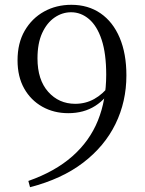

<svg xmlns="http://www.w3.org/2000/svg" viewBox="-20 -763 602 799"><path d="M105 16 98 -10Q209 -49 281 -112.5Q353 -176 387.5 -261.5Q422 -347 422 -452Q422 -540 403 -597.5Q384 -655 350.5 -683.5Q317 -712 276 -712Q239 -712 207 -690Q175 -668 155.5 -625.5Q136 -583 136 -520Q136 -431 180.5 -381Q225 -331 293 -331Q336 -331 372 -351Q408 -371 437 -409L457 -404H449Q424 -353 376.5 -322.5Q329 -292 264 -292Q204 -292 156 -319Q108 -346 80.5 -395Q53 -444 53 -512Q53 -584 83 -635.5Q113 -687 163.5 -715Q214 -743 277 -743Q347 -743 398.5 -707.5Q450 -672 478 -606Q506 -540 506 -449Q506 -340 460.5 -247Q415 -154 326 -86Q237 -18 105 16Z"/></svg>

Font: Noto Serif JP ExtraLight
Style: Regular
Weight: 400
Version: Version 2.003-H1;hotconv 1.1.1;makeotfexe 2.6.0